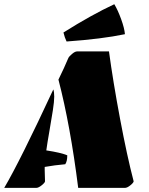

<svg xmlns="http://www.w3.org/2000/svg" viewBox="-40 -915 726 935"><path d="M567.9 0H340.8Q302.7 -303.7 244.6 -527.3Q272.9 -585 293 -632.8Q296.4 -640.1 310.8 -652.3Q325.2 -664.6 335.4 -664.6H490.7Q510.7 -517.1 544.7 -336.2Q578.6 -155.3 610.8 -32.2Q610.8 -25.9 595.2 -12.9Q579.6 0 567.9 0ZM177.7 -86.4 179.2 -32.2Q179.2 -25.9 163.3 -12.9Q147.5 0 136.2 0H-19.5Q57.6 -130.9 219.7 -479.5Q224.1 -466.8 224.1 -444.1Q224.1 -421.4 217.5 -378.4Q210.9 -335.4 200.7 -277.1Q190.4 -218.8 185.5 -182.6Q255.9 -171.9 287.6 -158.7Q287.6 -129.4 277.8 -115.2Q227.1 -110.8 177.7 -102.1ZM284.2 -712.9Q274.9 -731.9 269 -756.8Q406.7 -843.3 516.6 -894.5Q534.2 -865.2 550 -821.5Q565.9 -777.8 568.4 -748.5Q456.5 -725.1 284.2 -712.9Z"/></svg>

Font: Emblema One
Style: Regular
Weight: 400
Designer: Riccardo De Franceschi
Foundry: Riccardo De Franceschi
Version: Version 1.003